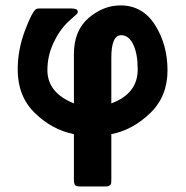

<svg xmlns="http://www.w3.org/2000/svg" viewBox="-20 -489 682 704"><path d="M44.9 -233.9Q44.9 -305.7 71 -375.7Q97.2 -445.8 112.8 -456.1Q116.7 -458 126 -458H236.8Q254.9 -458 261.2 -454.1L264.2 -450.2L265.1 -445.8Q265.1 -442.9 264.6 -441.9Q264.2 -440.9 263.2 -439.5Q262.2 -438 259.5 -435.5Q256.8 -433.1 253.9 -430.7Q251 -428.2 244.4 -422.1Q237.8 -416 230 -409.2Q196.8 -377 175.3 -330.1Q153.8 -283.2 153.8 -231.9Q153.8 -148.9 251 -109.9V-290Q251 -377 304.9 -423.1Q358.9 -469.2 421.9 -469.2Q502.9 -469.2 548.6 -397.2Q594.2 -325.2 594.2 -231Q594.2 -134.8 530 -73.5Q465.8 -12.2 388.2 2.9V169.9Q388.2 178.7 387.7 182.9Q387.2 187 382.1 190.9Q377 194.8 366.2 194.8H275.9Q258.8 194.8 254.9 189.5Q251 184.1 251 168.9V2.9Q170.9 -13.2 107.9 -74.5Q44.9 -135.7 44.9 -233.9ZM388.2 -109.9Q485.4 -146 484.9 -234.9Q484.9 -292 468.5 -325.9Q452.1 -359.9 424.8 -359.9Q387.7 -359.9 388.2 -275.9Z"/></svg>

Font: CMU Sans Serif
Style: Bold
Weight: 700
Version: Version 0.7.0